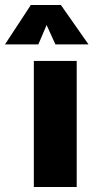

<svg xmlns="http://www.w3.org/2000/svg" viewBox="-58 -746 373 766"><path d="M77 0V-503H248V0ZM-38 -569 65 -726H185L295 -569H163L128 -646L95 -569Z"/></svg>

Font: Cairo Play Black
Style: Regular
Weight: 900
Version: Version 3.119